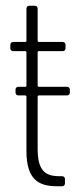

<svg xmlns="http://www.w3.org/2000/svg" viewBox="-20 -648 263 668"><path d="M223 -326V-336C223 -342 219 -346 213 -346H115C113 -346 111 -348 111 -350V-466C111 -468 113 -470 115 -470H198C204 -470 208 -474 208 -480V-492C208 -498 204 -502 198 -502H115C113 -502 111 -504 111 -506V-618C111 -624 107 -628 101 -628H82C76 -628 72 -624 72 -618V-506C72 -504 70 -502 68 -502H26C20 -502 16 -498 16 -492V-480C16 -474 20 -470 26 -470H68C70 -470 72 -468 72 -466V-350C72 -348 70 -346 68 -346H44C38 -346 34 -342 34 -336V-326C34 -320 38 -316 44 -316H68C70 -316 72 -314 72 -312V-123C72 -22 115 0 179 0H196C202 0 206 -4 206 -10V-25C206 -31 202 -35 196 -35H186C136 -35 111 -56 111 -130V-312C111 -314 113 -316 115 -316H213C219 -316 223 -320 223 -326Z"/></svg>

Font: Barlow Condensed ExtraLight
Style: Regular
Weight: 275
Width: 3
Designer: Jeremy Tribby
Foundry: Tribby Type
Version: Version 1.422;hotconv 1.0.109;makeotfexe 2.5.65596